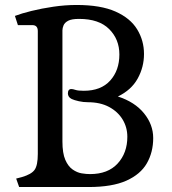

<svg xmlns="http://www.w3.org/2000/svg" viewBox="-20 -752 691 772"><path d="M57 0 45 -34 68 -40Q106 -51 119 -69Q132 -87 132 -133V-627Q132 -651 110 -651H52L40 -688Q66 -698 106.5 -708Q147 -718 194.5 -725Q242 -732 288 -732Q385 -732 444.5 -705.5Q504 -679 531.5 -634Q559 -589 559 -535Q559 -482 533.5 -436Q508 -390 454 -364Q522 -342 559 -296.5Q596 -251 596 -197Q596 -140 570.5 -95.5Q545 -51 488 -25.5Q431 0 336 0ZM342 -52Q414 -52 453 -94.5Q492 -137 492 -202Q492 -240 473 -271.5Q454 -303 418.5 -322Q383 -341 333 -341Q315 -341 297 -345Q279 -349 268 -354Q260 -358 256.5 -364Q253 -370 253 -376Q253 -394 267 -394Q273 -394 283.5 -390.5Q294 -387 317 -387Q386 -387 423 -428Q460 -469 460 -533Q460 -594 419 -635Q378 -676 298 -676Q268 -676 254 -668.5Q240 -661 235.5 -650Q231 -639 231 -630V-183Q231 -136 242.5 -109.5Q254 -83 272 -70.5Q290 -58 308.5 -55Q327 -52 342 -52Z"/></svg>

Font: Gabriela
Style: Regular
Weight: 400
Designer: Eduardo Rodriguez Tunni
Foundry: Eduardo Rodriguez Tunni
Version: Version 2.001;gftools[0.9.26]